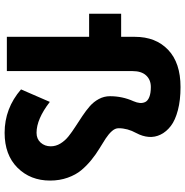

<svg xmlns="http://www.w3.org/2000/svg" viewBox="-5 -795 810 840"><g transform="rotate(90 400.0 -375.0)"><path d="M141.1 -560.1Q141.1 -651.4 198 -705.6Q254.9 -759.8 360.8 -759.8Q418 -759.8 461.9 -748.3Q505.9 -736.8 531 -717.5Q556.2 -698.2 568.6 -673.1Q581.1 -647.9 578.9 -620.6Q576.7 -593.3 562 -565.9Q541 -527.8 541 -488.8Q541 -473.6 553.7 -459.5Q566.4 -445.3 586.4 -432.1Q606.4 -418.9 630.9 -404.3Q655.3 -389.6 679.9 -369.6Q704.6 -349.6 724.6 -325.7Q744.6 -301.8 757.3 -266.4Q770 -231 770 -189Q770 -103 713.9 -46.6Q657.7 9.8 561 9.8Q454.1 9.8 371.1 -62L425.8 -188Q501 -129.9 561 -129.9Q587.9 -129.9 604 -147.9Q620.1 -166 620.1 -191.9Q620.1 -214.4 607.9 -234.4Q595.7 -254.4 576.4 -269.8Q557.1 -285.2 533.9 -300Q510.7 -314.9 487.3 -330.6Q463.9 -346.2 444.6 -363Q425.3 -379.9 413.1 -402.6Q400.9 -425.3 400.9 -451.2Q400.9 -505.4 422.9 -554.2Q429.2 -568.8 430.4 -581.5Q431.6 -594.2 426.3 -605.5Q420.9 -616.7 404.3 -623.3Q387.7 -629.9 360.8 -629.9Q329.1 -629.9 310.1 -609.4Q291 -588.9 291 -549.8V0H141.1V-359.9H40V-500H141.1Z"/></g></svg>

Font: Gully
Style: Bold
Weight: 700
Designer: jaikishan Patel
Foundry: MagicType
Version: Version 1.000;Glyphs 3.2 (3242)